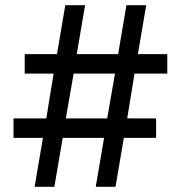

<svg xmlns="http://www.w3.org/2000/svg" viewBox="-20 -718 696 738"><path d="M145 -188H32V-263H158L186 -435H75V-510H199L231 -698H307L275 -510H434L466 -698H542L510 -510H623V-435H497L469 -263H580V-188H456L424 0H348L380 -188H221L189 0H113ZM233 -263H392L422 -435H263Z"/></svg>

Font: IBM Plex Serif SemiBold
Style: Regular
Weight: 600
Designer: Mike Abbink, Paul van der Laan, Pieter van Rosmalen
Foundry: Bold Monday
Version: Version 2.5